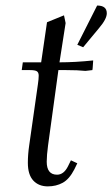

<svg xmlns="http://www.w3.org/2000/svg" viewBox="-20 -663 404 690"><path d="M58.1 -411.1 62 -439H127.9L148.9 -583L210 -607.9L215.8 -580.1L193.8 -439Q250 -439 314.9 -445.8L313 -418L312 -411.1L287.1 -408.2Q260.3 -411.1 217.8 -411.1H189.9L152.8 -141.1Q147.9 -104.5 147.9 -82Q147.9 -35.2 185.1 -35.2Q209 -35.2 224.1 -64.9L234.9 -86.9L257.8 -76.2L247.1 -54.2Q229 -19 205.3 -6.1Q181.6 6.8 151.9 6.8Q119.1 6.8 99.6 -14.2Q80.1 -35.2 80.1 -78.1Q80.1 -107.9 85 -141.1L116.2 -359.9Q119.1 -379.4 119.1 -391.1Q119.1 -402.8 112.3 -407Q105.5 -411.1 87.9 -411.1ZM257.8 -502 329.1 -643.1Q363.8 -643.1 363.8 -615.2Q363.8 -594.7 335.9 -562L278.8 -493.2Z"/></svg>

Font: Dihjauti S
Style: Italic
Weight: 400
Italic angle: -9°
Designer: T. Christopher White
Version: Version 3.0.0